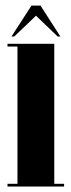

<svg xmlns="http://www.w3.org/2000/svg" viewBox="-20 -684 261 704"><path d="M7.5 0V-10H44V-513.5H7.5V-523.5H179V-10H215V0ZM22 -550 95.5 -663.5H128.5L201.5 -550H191.5L112 -626.5L32 -550Z"/></svg>

Font: Imbue 100pt ExtraBold
Style: Regular
Weight: 800
Designer: Tyler Finck
Foundry: Etcetera Type Company
Version: Version 1.102; ttfautohint (v1.8.3)